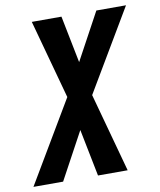

<svg xmlns="http://www.w3.org/2000/svg" viewBox="-141 -586 723 867"><g transform="rotate(-10 221.0 -152.5)"><path d="M-58 215 163 -158 64 -520H200L243 -304L360 -520H496L275 -147L374 215H238L195 -1L78 215Z"/></g></svg>

Font: Iosevka SS04 Extrabold Oblique
Style: Regular
Weight: 800
Italic angle: -9°
Monospace: yes
Designer: Belleve Invis
Foundry: Belleve Invis
Version: Version 19.0.0; ttfautohint (v1.8.4)